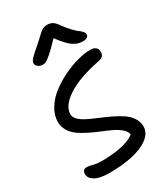

<svg xmlns="http://www.w3.org/2000/svg" viewBox="-237 -1104 1028 1186"><g transform="rotate(-30 277.5 -511.0)"><path d="M158.2 -803.2Q139.2 -803.2 125.5 -814.2Q111.8 -825.2 111.8 -839.8Q111.8 -852.1 126 -868.4Q140.1 -884.8 193.8 -930.2Q209.5 -943.8 229.7 -963.1Q250 -982.4 257.1 -988Q264.2 -993.7 276.1 -998.8Q288.1 -1003.9 303.2 -1003.9Q326.2 -1003.9 342.5 -993.4Q358.9 -982.9 377.9 -954.1Q398.4 -925.3 420.4 -902.8Q442.4 -880.4 455.6 -871.1Q468.8 -861.8 477.3 -851.6Q485.8 -841.3 485.8 -830.1Q485.8 -817.9 474.9 -811Q463.9 -804.2 445.8 -804.2Q408.7 -804.2 377 -825.7Q345.2 -847.2 296.9 -912.1Q249.5 -862.3 221.4 -837.9Q193.4 -813.5 182.4 -808.3Q171.4 -803.2 158.2 -803.2ZM180.2 -18.1Q114.7 -18.1 79.8 -37.6Q44.9 -57.1 44.9 -87.9Q44.9 -120.1 77.1 -120.1Q89.8 -120.1 115.7 -113Q141.6 -106 170.9 -106Q345.7 -106 413.1 -159.2Q408.7 -181.6 386.7 -201.2Q364.7 -220.7 333.5 -235.6Q302.2 -250.5 265.4 -265.6Q228.5 -280.8 192.6 -298.1Q156.7 -315.4 127.2 -335.7Q97.7 -356 79.3 -385.5Q61 -415 61 -450.2Q61 -499 90.1 -545.2Q119.1 -591.3 164.3 -625.2Q209.5 -659.2 262.7 -684.8Q315.9 -710.4 366.5 -723.6Q417 -736.8 455.1 -736.8Q507.8 -736.8 507.8 -691.9Q507.8 -674.3 497.1 -663.8Q486.3 -653.3 460.9 -648.9Q316.4 -620.1 234.1 -566.7Q151.9 -513.2 151.9 -452.1Q151.9 -431.2 171.4 -412.1Q190.9 -393.1 222.2 -377.7Q253.4 -362.3 291 -346.7Q328.6 -331.1 366.5 -313.2Q404.3 -295.4 435.5 -274.9Q466.8 -254.4 486.3 -225.6Q505.9 -196.8 505.9 -163.1Q505.9 -115.7 460.4 -82.3Q415 -48.8 342.8 -33.4Q270.5 -18.1 180.2 -18.1Z"/></g></svg>

Font: Shantell Sans Bouncy
Style: Regular
Weight: 400
Designer: Stephen Nixon, Anya Danilova, Shantell Martin
Foundry: Arrow Type
Version: Version 1.006;[9816181b4]